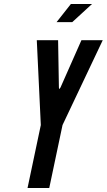

<svg xmlns="http://www.w3.org/2000/svg" viewBox="-20 -935 531 955"><path d="M117 0H225L291 -313L491 -735H385L281 -500L276 -493H274L273 -500L269 -735H163L183 -313ZM261.5 -825H339.5L437.5 -915H332.5Z"/></svg>

Font: League Gothic
Style: Italic
Weight: 400
Designer: The League of Moveable Type
Version: Version 1.600; ttfautohint (v1.8.3)